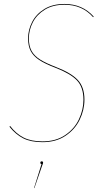

<svg xmlns="http://www.w3.org/2000/svg" viewBox="-20 -710 526 971"><path d="M454 -626 451 -623Q396 -686 306 -686Q247 -686 206.5 -661Q166 -636 146 -597Q126 -558 126 -516Q126 -478 139.5 -453Q153 -428 182 -409.5Q211 -391 263 -371Q339 -342 373 -306Q407 -270 407 -206Q407 -154 383 -104.5Q359 -55 311 -23Q263 9 195 9Q136 9 97.5 -10.5Q59 -30 28 -69L31 -73Q61 -34 99 -14.5Q137 5 195 5Q262 5 309 -26.5Q356 -58 379 -106.5Q402 -155 402 -205Q402 -269 369 -303.5Q336 -338 261 -367Q208 -387 178.5 -406.5Q149 -426 135.5 -451.5Q122 -477 122 -516Q122 -559 142.5 -599Q163 -639 204.5 -664.5Q246 -690 306 -690Q397 -690 454 -626ZM198 113Q198 117 194 125L154 241H152L190 120Q184 119 184 113Q184 106 191 106Q198 106 198 113Z"/></svg>

Font: Fira Sans Condensed Four
Style: Italic
Weight: 100
Width: 3
Italic angle: -8°
Designer: bBox Type GmbH & Carrois Corporate GbR & Edenspiekermann AG
Foundry: bBox Type GmbH & Carrois Corporate GbR & Edenspiekermann AG
Version: Version 4.301